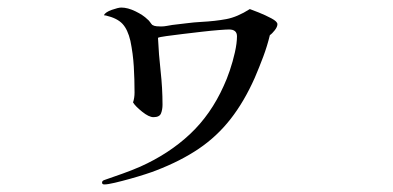

<svg xmlns="http://www.w3.org/2000/svg" viewBox="-20 -471 1040 508"><path d="M714 -407Q714 -400 707 -391Q700 -382 694 -378Q687 -349 676.5 -321Q666 -293 654 -265Q626 -202 590 -156Q554 -110 506 -77.5Q458 -45 393 -20Q383 -16 364.5 -10Q346 -4 324.5 2Q303 8 284 12.5Q265 17 256 17Q250 17 250 12Q250 7 257 5Q280 -3 304 -11.5Q328 -20 351 -30Q427 -64 482.5 -116Q538 -168 572 -244Q580 -261 588 -284.5Q596 -308 601.5 -332.5Q607 -357 607 -375Q607 -393 586 -393Q579 -393 559.5 -391.5Q540 -390 514 -387Q488 -384 463 -381Q438 -378 420 -375.5Q402 -373 398 -371Q400 -327 405 -282.5Q410 -238 410 -194Q410 -181 406 -171Q402 -161 386 -161Q374 -161 356 -175.5Q338 -190 332 -200Q336 -212 336 -226Q336 -261 334 -295Q332 -329 325 -363Q318 -393 304 -408Q290 -423 260 -430Q256 -430 255 -431Q259 -439 276 -445Q293 -451 301 -451Q318 -451 338.5 -441Q359 -431 370 -420Q374 -417 377 -412.5Q380 -408 383 -405Q388 -402 394.5 -401.5Q401 -401 406 -401Q414 -401 421.5 -402.5Q429 -404 436 -405Q455 -407 474 -409.5Q493 -412 512 -413Q550 -415 579 -420.5Q608 -426 641 -447Q647 -445 664.5 -438Q682 -431 698 -422.5Q714 -414 714 -407Z"/></svg>

Font: Kaisei HarunoUmi
Style: Regular
Weight: 400
Designer: Font-Kai, 金井和夫
Foundry: KAZUO KANAI
Version: Version 5.003